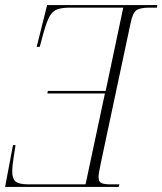

<svg xmlns="http://www.w3.org/2000/svg" viewBox="-26 -734 638 754"><path d="M-6 0 25 -164H35Q32 -144 27 -112Q22 -80 22 -61Q22 -33 35 -21.5Q48 -10 86 -10H310L386 -367H160L162 -377H389L458 -704H250Q218 -704 199.5 -697.5Q181 -691 169.5 -671Q158 -651 146 -609L130 -550H118L159 -714H592L590 -704H561Q524 -704 509.5 -693.5Q495 -683 487 -644L370 -94Q366 -75 363.5 -60.5Q361 -46 361 -39Q361 -21 371.5 -15.5Q382 -10 409 -10H443L440 0Z"/></svg>

Font: Noto Serif Display SemiCondensed ExtraLight
Style: Italic
Weight: 200
Width: 4
Italic angle: -12°
Designer: Monotype Design Team
Foundry: Monotype Imaging Inc.
Version: Version 2.009